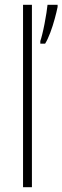

<svg xmlns="http://www.w3.org/2000/svg" viewBox="-20 -780 260 800"><path d="M113 0H76V-760H113ZM220 -751Q216 -731 208 -701.5Q200 -672 189.5 -644Q179 -616 168 -598H148V-609Q151 -617 156 -637Q161 -657 165.5 -680.5Q170 -704 173.5 -726Q177 -748 178 -760H220Z"/></svg>

Font: Noto Sans Gujarati UI Condensed ExtraLight
Style: Regular
Weight: 200
Width: 3
Designer: Jelle Bosma - Monotype Design Team, Universal Thirst
Foundry: Monotype Imaging Inc.
Version: Version 2.106; ttfautohint (v1.8.4.7-5d5b)